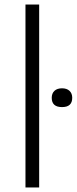

<svg xmlns="http://www.w3.org/2000/svg" viewBox="-20 -828 339 848"><path d="M92.5 0V-808H153V0ZM254 -355Q208.5 -355 208.5 -396Q208.5 -415.5 220.5 -426.8Q232.5 -438 254 -438Q275 -438 287 -426.8Q299 -415.5 299 -396Q299 -355 254 -355Z"/></svg>

Font: Encode Sans Expanded Light
Style: Regular
Weight: 300
Width: 7
Designer: Multiple Designers
Foundry: Impallari Type
Version: Version 3.000; ttfautohint (v1.8.3) -l 8 -r 50 -G 200 -x 14 